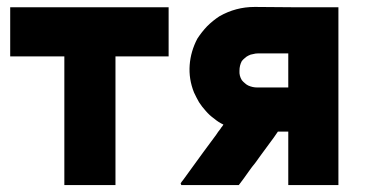

<svg xmlns="http://www.w3.org/2000/svg" viewBox="-20 -531 1067 561"><path d="M168 -366.2Q152.3 -366.2 136.7 -366.2Q122.1 -366.2 106.4 -366.2Q93.8 -366.2 81.1 -366.2Q69.3 -366.2 56.6 -366.2Q44.9 -366.2 33.2 -366.2Q21.5 -366.2 9.8 -366.2Q9.8 -368.2 9.8 -371.1Q9.8 -373 9.8 -376Q9.8 -389.6 9.8 -404.3Q9.8 -418 9.8 -432.6Q9.8 -442.4 9.8 -452.1Q9.8 -460.9 9.8 -470.7Q9.8 -480.5 9.8 -490.2Q9.8 -500 9.8 -509.8Q12.7 -509.8 14.6 -509.8Q17.6 -509.8 19.5 -509.8Q70.3 -509.8 121.1 -509.8Q170.9 -509.8 221.7 -509.8Q255.9 -509.8 291 -509.8Q325.2 -509.8 359.4 -509.8Q387.7 -509.8 416 -509.8Q444.3 -509.8 472.7 -509.8Q472.7 -507.8 472.7 -504.9Q472.7 -502.9 472.7 -500Q472.7 -495.1 472.7 -491.2Q472.7 -486.3 472.7 -482.4Q472.7 -472.7 472.7 -462.9Q472.7 -453.1 472.7 -443.4Q472.7 -433.6 472.7 -423.8Q472.7 -415 472.7 -405.3Q472.7 -395.5 472.7 -385.7Q472.7 -376 472.7 -366.2Q470.7 -366.2 467.8 -366.2Q465.8 -366.2 462.9 -366.2Q445.3 -366.2 427.7 -366.2Q410.2 -366.2 391.6 -366.2Q379.9 -366.2 368.2 -366.2Q355.5 -366.2 343.8 -366.2Q336.9 -366.2 330.1 -366.2Q323.2 -366.2 317.4 -366.2Q317.4 -326.2 317.4 -285.2Q317.4 -245.1 317.4 -205.1Q317.4 -175.8 317.4 -146.5Q317.4 -117.2 317.4 -87.9Q317.4 -63.5 317.4 -39.1Q317.4 -14.6 317.4 9.8Q314.5 9.8 311.5 9.8Q309.6 9.8 306.6 9.8Q292 9.8 277.3 9.8Q262.7 9.8 248 9.8Q238.3 9.8 228.5 9.8Q217.8 9.8 208 9.8Q198.2 9.8 188.5 9.8Q177.7 9.8 168 9.8Q168 7.8 168 4.9Q168 2.9 168 0Q168 -43 168 -85.9Q168 -127.9 168 -170.9Q168 -200.2 168 -229.5Q168 -258.8 168 -288.1Q168 -297.9 168 -307.6Q168 -317.4 168 -327.1Q168 -336.9 168 -346.7Q168 -356.4 168 -366.2Z M632.8 -167Q618.2 -173.8 605.5 -184.6Q591.8 -194.3 581.1 -207Q570.3 -218.8 561.5 -232.4Q553.7 -246.1 546.9 -260.7Q531.2 -299.8 534.2 -340.8Q537.1 -380.9 556.6 -418Q569.3 -437.5 585 -454.1Q601.6 -470.7 621.1 -483.4Q668.9 -510.7 723.6 -510.7Q725.6 -510.7 726.6 -510.7Q783.2 -509.8 837.9 -509.8Q856.4 -509.8 875 -509.8Q893.6 -509.8 912.1 -509.8Q925.8 -509.8 940.4 -509.8Q954.1 -509.8 968.8 -509.8Q968.8 -507.8 968.8 -504.9Q968.8 -502.9 968.8 -500Q968.8 -482.4 968.8 -463.9Q968.8 -446.3 968.8 -428.7Q968.8 -389.6 968.8 -350.6Q968.8 -311.5 968.8 -272.5Q968.8 -233.4 968.8 -194.3Q968.8 -155.3 968.8 -116.2Q968.8 -85 968.8 -53.7Q968.8 -21.5 968.8 9.8Q965.8 9.8 963.9 9.8Q960.9 9.8 958 9.8Q944.3 9.8 929.7 9.8Q915 9.8 901.4 9.8Q891.6 9.8 881.8 9.8Q872.1 9.8 861.3 9.8Q851.6 9.8 841.8 9.8Q832 9.8 822.3 9.8Q822.3 7.8 822.3 4.9Q822.3 2.9 822.3 0Q822.3 -17.6 822.3 -35.2Q822.3 -52.7 822.3 -71.3Q822.3 -83 822.3 -95.7Q822.3 -107.4 822.3 -119.1Q822.3 -126 822.3 -132.8Q822.3 -139.6 822.3 -146.5Q819.3 -146.5 817.4 -146.5Q814.5 -146.5 811.5 -146.5Q808.6 -146.5 804.7 -146.5Q801.8 -146.5 797.9 -146.5Q796.9 -146.5 794.9 -146.5Q793.9 -146.5 792 -146.5Q780.3 -128.9 767.6 -112.3Q755.9 -95.7 743.2 -79.1Q734.4 -67.4 725.6 -54.7Q715.8 -43 707 -30.3Q700.2 -20.5 692.4 -9.8Q684.6 0 677.7 9.8Q675.8 9.8 674.8 9.8Q673.8 9.8 672.9 9.8Q655.3 9.8 638.7 9.8Q621.1 9.8 604.5 9.8Q592.8 9.8 581.1 9.8Q569.3 9.8 558.6 9.8Q545.9 9.8 534.2 9.8Q522.5 9.8 509.8 9.8Q508.8 7.8 507.8 4.9Q509.8 1 515.6 -5.9Q529.3 -25.4 543.9 -44.9Q557.6 -64.5 572.3 -84Q582 -96.7 591.8 -110.4Q601.6 -124 611.3 -136.7Q614.3 -141.6 617.2 -145.5Q621.1 -150.4 624 -154.3Q626 -158.2 628.9 -161.1Q630.9 -164.1 632.8 -167ZM822.3 -275.4Q822.3 -279.3 822.3 -284.2Q822.3 -288.1 822.3 -293Q822.3 -302.7 822.3 -311.5Q822.3 -321.3 822.3 -330.1Q822.3 -341.8 822.3 -352.5Q822.3 -364.3 822.3 -375Q819.3 -375 816.4 -375Q812.5 -375 809.6 -375Q801.8 -375 793.9 -375Q786.1 -375 779.3 -375Q767.6 -375 756.8 -375Q746.1 -375 734.4 -375Q734.4 -375 734.4 -375Q734.4 -375 734.4 -375Q726.6 -375 719.7 -373Q711.9 -372.1 705.1 -368.2Q699.2 -365.2 695.3 -361.3Q690.4 -357.4 686.5 -352.5Q679.7 -339.8 679.7 -324.2Q678.7 -309.6 686.5 -296.9Q690.4 -292 695.3 -288.1Q699.2 -284.2 705.1 -281.2Q717.8 -275.4 731.4 -275.4Q744.1 -275.4 757.8 -275.4Q766.6 -275.4 774.4 -275.4Q783.2 -275.4 791 -275.4Q798.8 -275.4 805.7 -275.4Q813.5 -275.4 821.3 -275.4Q821.3 -275.4 821.3 -275.4Q822.3 -275.4 822.3 -275.4Z"/></svg>

Font: LeFont
Style: Bold
Weight: 800
Designer: Leryon MEDIA
Version: Version 1.0